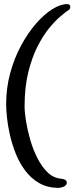

<svg xmlns="http://www.w3.org/2000/svg" viewBox="-20 -770 363 937"><path d="M263 147Q210 146 170.5 123Q131 100 103 62.5Q75 25 57 -20Q39 -65 28.5 -111Q18 -157 14 -196.5Q10 -236 10 -262Q10 -341 30 -414Q50 -487 83 -548Q116 -609 155.5 -654.5Q195 -700 235 -725Q275 -750 308 -750Q323 -750 323 -736Q323 -727 316.5 -722.5Q310 -718 305 -714Q295 -707 271.5 -687Q248 -667 219 -631.5Q190 -596 163 -543Q136 -490 118 -417.5Q100 -345 100 -250Q100 -222 107 -178.5Q114 -135 127.5 -88Q141 -41 162.5 1.5Q184 44 212.5 71.5Q241 99 278 102Q306 105 306 121Q306 134 291.5 140.5Q277 147 263 147Z"/></svg>

Font: Solitreo
Style: Regular
Weight: 400
Designer: Nathan Gross, Bryan Kirschen, Binghamton University
Foundry: Eli Heuer
Version: Version 1.100; ttfautohint (v1.8.4.7-5d5b)